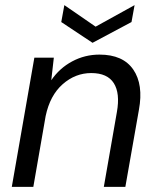

<svg xmlns="http://www.w3.org/2000/svg" viewBox="-20 -729 614 749"><path d="M26 0 114 -504H190L180 -416Q212 -463 261.5 -489.5Q311 -516 368 -516Q460 -516 500 -457.5Q540 -399 522 -301L469 0H385L436 -292Q449 -365 424 -404.5Q399 -444 336 -444Q274 -444 224.5 -400.5Q175 -357 158 -276L110 0ZM505 -709 493 -643 341 -562 219 -643 231 -709 353 -625Z"/></svg>

Font: DM Sans Italic
Style: Regular
Weight: 400
Italic angle: -10°
Designer: Colophon Foundry, Jonny Pinhorn
Foundry: Colophon Foundry
Version: Version 4.004; ttfautohint (v1.8.4.7-5d5b)